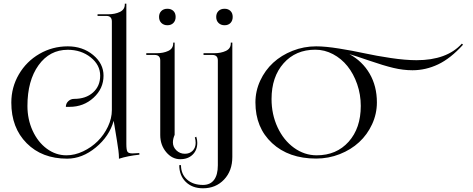

<svg xmlns="http://www.w3.org/2000/svg" viewBox="-20 -847 2551 1035"><path d="M41 -293.9Q41 -376.5 81.8 -446.3Q122.6 -516.1 192.6 -556.6Q262.7 -597.2 345.2 -597.2Q425.3 -597.2 481.7 -550.8Q538.1 -504.4 538.1 -439Q538.1 -369.6 484.4 -320.3Q430.7 -271 355 -271H335Q335 -289.1 348.1 -301.5Q361.3 -314 379.9 -314Q442.9 -314 481.4 -348.4Q520 -382.8 520 -439Q520 -497.1 468.8 -537.8Q417.5 -578.6 345.2 -578.6Q247.6 -578.6 187.7 -495.4Q127.9 -412.1 127.9 -275.9Q127.9 -203.6 156 -142.3Q184.1 -81.1 232.4 -45.4Q280.8 -9.8 337.9 -9.8Q382.8 -9.8 427.7 -31Q472.7 -52.2 506.6 -85.9Q540.5 -119.6 561.8 -164.3Q583 -209 583 -253.9V-731Q583 -761.2 553.2 -761.2H505.9V-770H563Q599.6 -770 626.2 -782.7Q652.8 -795.4 652.8 -823.2V-827.1H661.1V-742.2V-70.8Q661.1 -39.6 666.7 -29.8Q672.4 -20 693.8 -20L713.9 -21L731 -22L731.4 -13.2Q668.9 -6.8 621.1 8.8V1Q621.1 -26.4 610.4 -88.9L592.8 -195.8Q569.8 -112.8 496.6 -52.2Q423.3 8.3 341.8 8.3Q206.5 8.3 123.8 -75Q41 -158.2 41 -293.9Z M882.3 -799.8Q902.3 -799.8 914.6 -788.1Q926.8 -776.4 926.8 -755.9Q926.8 -735.8 914.8 -723.4Q902.8 -710.9 882.3 -710.9Q862.8 -710.9 850.1 -723.1Q837.4 -735.4 837.4 -755.9Q837.4 -775.4 849.6 -787.6Q861.8 -799.8 882.3 -799.8ZM843.8 -119.1V-521Q843.8 -550.8 813.5 -550.8H768.6V-560.1H823.7Q860.4 -560.1 887 -572.5Q913.6 -585 913.6 -612.8V-617.2H921.4V-532.2V-120.1Q912.1 -98.6 912.1 -79.6Q912.1 -54.2 931.2 -36.1Q950.2 -18.1 976.6 -18.1Q1002.4 -18.1 1018.6 -34.4Q1034.7 -50.8 1034.7 -77.1Q1034.7 -92.8 1030.3 -106L1038.1 -109.9Q1043.5 -93.8 1043.5 -77.1Q1043.5 -37.6 1018.3 -13.2Q993.2 11.2 951.7 11.2Q907.7 11.2 875.7 -27.1Q843.8 -65.4 843.8 -119.1Z M1190.4 -799.8Q1210 -799.8 1222.2 -788.1Q1234.4 -776.4 1234.4 -755.9Q1234.4 -735.8 1222.7 -723.4Q1210.9 -710.9 1190.4 -710.9Q1170.9 -710.9 1158.2 -723.1Q1145.5 -735.4 1145.5 -755.9Q1145.5 -775.4 1157.7 -787.6Q1169.9 -799.8 1190.4 -799.8ZM1232.4 -532.2V-1Q1232.4 74.2 1187.7 121.1Q1143.1 168 1074.2 168Q1016.6 168 981.4 133.5Q946.3 99.1 946.3 43H955.6Q955.6 91.3 988 120.6Q1020.5 149.9 1074.2 149.9Q1113.3 149.9 1133.8 122.8Q1154.3 95.7 1154.3 43.9V-521Q1154.3 -550.8 1124.5 -550.8H1077.1V-560.1H1134.3Q1170.9 -560.1 1197.5 -572.5Q1224.1 -585 1224.1 -612.8V-617.2H1232.4Z M1687 -9.8Q1793.9 -9.8 1859.4 -83Q1924.8 -156.2 1924.8 -275.9Q1924.8 -337.4 1905.3 -393.6Q1885.7 -449.7 1853 -490.5Q1820.3 -531.2 1774.9 -555.2Q1729.5 -579.1 1679.7 -579.1Q1573.7 -579.1 1508.8 -505.9Q1443.8 -432.6 1443.8 -313Q1443.8 -230.5 1476.3 -160.6Q1508.8 -90.8 1564.9 -50.3Q1621.1 -9.8 1687 -9.8ZM1684.1 7.8Q1536.6 7.8 1446.8 -75.4Q1356.9 -158.7 1356.9 -294.9Q1356.9 -356.4 1382.8 -412.4Q1408.7 -468.3 1452.6 -508.8Q1496.6 -549.3 1557.1 -573.2Q1617.7 -597.2 1684.1 -597.2Q1734.4 -597.2 1807.6 -585.4Q1880.9 -573.7 1944.6 -559.8Q2008.3 -545.9 2086.9 -534.2Q2165.5 -522.5 2225.6 -522.5Q2388.7 -522.5 2469.7 -611.8L2476.1 -606Q2408.7 -531.7 2341.8 -500Q2274.9 -468.3 2203.6 -468.3Q2153.3 -468.3 2100.3 -481Q2047.4 -493.7 1971.7 -519.8Q1896 -545.9 1863.3 -555.2Q1933.6 -517.1 1972.7 -449.7Q2011.7 -382.3 2011.7 -294.9Q2011.7 -233.4 1985.8 -177.2Q1960 -121.1 1916 -80.6Q1872.1 -40 1811.5 -16.1Q1751 7.8 1684.1 7.8Z"/></svg>

Font: FoglihtenNo07calt
Style: Regular
Weight: 500
Designer: gluk (gluksza@wp.pl)
Foundry: gluk (gluksza@wp.pl)
Version: Version 0.844